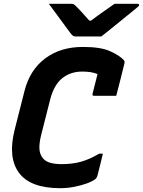

<svg xmlns="http://www.w3.org/2000/svg" viewBox="-20 -966 749 1006"><path d="M296 20Q139 20 79.5 -60.5Q20 -141 57 -287L108 -488Q136 -600 217.5 -660.5Q299 -721 417 -720Q506 -720 555 -698.5Q604 -677 628 -652Q635 -645 632 -634Q623 -598 611.5 -551.5Q600 -505 589 -464H473Q462 -464 465 -475Q471 -497 476.5 -520.5Q482 -544 491 -578Q460 -591 411 -591Q350 -591 306.5 -556.5Q263 -522 243 -445L196 -260Q185 -216 186.5 -187Q188 -158 204 -138Q218 -120 243.5 -113Q269 -106 303 -106Q358 -106 402.5 -118Q447 -130 500 -161H519Q512 -130 505 -102.5Q498 -75 490 -44Q487 -34 480 -28Q465 -16 435 -5Q405 6 368.5 13Q332 20 296 20ZM511 -775H375Q368 -775 363 -778Q358 -781 348 -794Q340 -805 321 -830.5Q302 -856 279.5 -887Q257 -918 236 -946H351Q362 -946 365.5 -944Q369 -942 376 -936Q387 -925 404.5 -906.5Q422 -888 448 -858Q451 -858 457 -858Q494 -886 524.5 -907Q555 -928 580 -946H700Q710 -946 709 -939Q708 -935 703.5 -931Q699 -927 682 -913Q661 -896 629 -870Q597 -844 565.5 -818.5Q534 -793 511 -775Z"/></svg>

Font: Recursive Sn Lnr St
Style: Bold Italic
Weight: 700
Italic angle: -15°
Version: Version 1.079;hotconv 1.0.112;makeotfexe 2.5.65598; ttfautoh